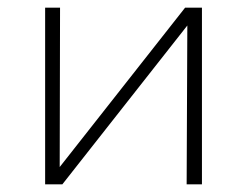

<svg xmlns="http://www.w3.org/2000/svg" viewBox="-20 -482 645 502"><path d="M117 0V-21L464 -462H490V-441L143 0ZM98 0V-462H137L136 0ZM468 0 470 -462H508V0Z"/></svg>

Font: Ysabeau SC ExtraLight
Style: Regular
Weight: 250
Designer: Christian Thalmann (Catharsis Fonts)
Version: Version 2.001;gftools[0.9.30]; featfreeze: smcp